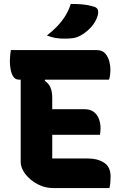

<svg xmlns="http://www.w3.org/2000/svg" viewBox="-20 -954 640 974"><path d="M35 -700H469Q499 -700 514 -682.5Q529 -665 534.5 -642.5Q540 -620 540 -604Q540 -588 538.5 -574.5Q537 -561 533 -550H76Q58 -550 48 -564.5Q38 -579 34 -601Q30 -623 30 -645Q30 -658 31.5 -672Q33 -686 35 -700ZM190 -400H409Q438 -400 456 -386Q474 -372 482 -350Q490 -328 490 -304Q490 -297 489.5 -291Q489 -285 488.5 -280Q488 -275 487 -270H190ZM250 0Q217 0 187.5 -12Q158 -24 134.5 -44Q111 -64 98 -87Q85 -110 85 -132Q85 -176 85 -220Q85 -264 85 -308.5Q85 -353 85 -397Q85 -441 85 -485Q85 -529 85 -573H216L207 -544Q227 -531 236 -510Q245 -489 245 -457Q245 -419 245 -380.5Q245 -342 245 -303.5Q245 -265 245 -226.5Q245 -188 245 -150H428Q474 -150 507.5 -129Q541 -108 541 -58Q541 -42 539.5 -26.5Q538 -11 535 0ZM339 -934Q366 -934 387.5 -932.5Q409 -931 427 -927.5Q445 -924 460 -919Q474 -914 477 -901.5Q480 -889 475 -873Q469 -855 460.5 -841Q452 -827 441.5 -815.5Q431 -804 418 -793.5Q405 -783 389 -774Q371 -764 353.5 -761Q336 -758 308 -758Q292 -758 277 -759.5Q262 -761 248 -764.5Q234 -768 218 -774Q249 -798 272 -822.5Q295 -847 312 -874.5Q329 -902 339 -934Z"/></svg>

Font: Recursive Monospace Casual ExtraBold
Style: Regular
Weight: 800
Version: Version 1.047